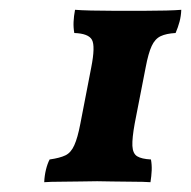

<svg xmlns="http://www.w3.org/2000/svg" viewBox="-20 -780 390 392"><path d="M70.3 -408Q70.8 -421.1 73.8 -433.5Q76.8 -445.8 81.3 -454.4Q102.4 -457.4 113.7 -462.9Q125 -468.4 131.7 -483.5Q138.5 -498.5 144 -527.2L166.3 -642.4Q174.8 -685.6 167.8 -698.6Q160.8 -711.6 131.7 -712.6Q129.7 -723.7 130.2 -735.3Q130.7 -746.9 133.2 -760Q144.7 -759 166.1 -758.5Q187.6 -758 209.2 -758Q230.9 -758 241.4 -758Q256.4 -758 277.6 -758Q298.8 -758 318.9 -758.5Q339.1 -759 350.1 -760Q349.6 -746.9 346.5 -735.5Q343.5 -724.2 338.5 -712.6Q319.5 -711.6 307.9 -706.1Q296.4 -700.6 289.7 -686.1Q282.9 -671.5 277.4 -642.4L255.1 -528.2Q249.6 -498 250.3 -482.2Q251.1 -466.4 260.1 -460.9Q269.1 -455.4 288.2 -454.4Q290.2 -443.3 289.7 -432Q289.2 -420.6 287.2 -408Q273.6 -409 251.2 -409Q228.8 -409 208.4 -409.5Q188 -410 178.4 -410Q165.9 -410 145 -409.5Q124.1 -409 103.4 -409Q82.8 -409 70.3 -408Z"/></svg>

Font: Vollkorn
Style: Italic
Weight: 400
Italic angle: -11°
Designer: Friedrich Althausen
Foundry: Friedrich Althausen
Version: Version 5.001